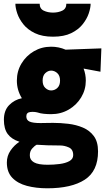

<svg xmlns="http://www.w3.org/2000/svg" viewBox="-20 -729 576 1036"><path d="M509 88Q509 194 437.5 240.5Q366 287 235 287Q175 287 125.5 274Q76 261 46.5 230.5Q17 200 17 148Q17 112 37 83Q57 54 85 36Q42 22 21.5 -6Q1 -34 1 -83Q1 -133 29.5 -162Q58 -191 98 -199Q71 -243 71 -294Q71 -345 96 -386.5Q121 -428 163 -452.5Q205 -477 256 -477Q297 -477 334 -461L527 -468L522 -342L431 -359Q443 -328 443 -294Q443 -245 418 -203.5Q393 -162 350.5 -137.5Q308 -113 256 -113Q236 -113 216.5 -115Q197 -117 183 -122Q164 -127 143 -124.5Q122 -122 122 -101Q122 -81 139.5 -73Q157 -65 198 -65Q212 -65 229.5 -65.5Q247 -66 266 -66Q306 -66 348.5 -61Q391 -56 427.5 -40.5Q464 -25 486.5 5.5Q509 36 509 88ZM256 -241Q275 -241 289.5 -254.5Q304 -268 304 -294Q304 -321 289 -334.5Q274 -348 256 -348Q239 -348 224.5 -334.5Q210 -321 210 -294Q210 -268 224.5 -254.5Q239 -241 256 -241ZM141 111Q141 134 163.5 147Q186 160 237 160Q269 160 301 156Q333 152 354 140.5Q375 129 375 108Q375 77 351.5 66.5Q328 56 305 56Q268 56 236.5 55Q205 54 178 52Q166 58 153 73Q140 88 141 111ZM266 -531Q208 -531 168.5 -550Q129 -569 106 -598Q83 -627 73 -657Q63 -687 63 -709H194Q194 -682 216 -671.5Q238 -661 266 -661Q294 -661 316 -671.5Q338 -682 338 -709H469Q469 -687 459 -657Q449 -627 426 -598Q403 -569 364 -550Q325 -531 266 -531Z"/></svg>

Font: Lil Grotesk Black
Style: Regular
Weight: 900
Designer: Bastien Sozeau
Foundry: NBR — Bastien Sozeau
Version: Version 3.003; ttfautohint (v1.8.4.7-5d5b);gftools[0.9.33]